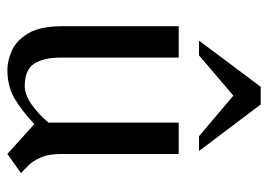

<svg xmlns="http://www.w3.org/2000/svg" viewBox="-123 -591 726 520"><g transform="rotate(90 240.0 -331.0)"><path d="M169 12Q146 12 118.5 0.5Q91 -11 71 -43.5Q51 -76 51 -137V-452H136V-132Q136 -86 152.5 -60.5Q169 -35 213 -35Q236 -35 262 -53Q288 -71 312 -99V-452H397V-134Q397 -100 406.5 -78.5Q416 -57 428.5 -44.5Q441 -32 449 -25L397 12L316 -61Q279 -26 246 -7Q213 12 169 12ZM90 -507 215 -674H263L389 -507H349L239 -600L130 -507Z"/></g></svg>

Font: Belleza
Style: Regular
Weight: 400
Designer: Eduardo Rodriguez Tunni
Foundry: Eduardo Rodriguez Tunni
Version: Version 1.003; ttfautohint (v1.8.4.7-5d5b)